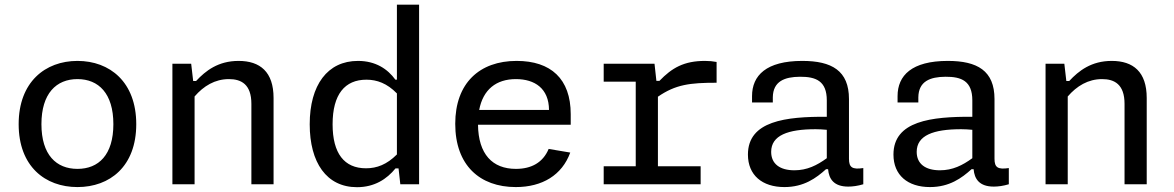

<svg xmlns="http://www.w3.org/2000/svg" viewBox="-20 -785 5000 818"><path d="M560.5 -256C560.5 -435.5 448 -525.5 310 -525.5C172.5 -525.5 59.5 -435.5 59.5 -256C59.5 -76 172.5 12 310 12C448 12 560.5 -76 560.5 -256ZM463 -256C463 -125 400 -65.5 310 -65.5C220 -65.5 156.5 -125 156.5 -256C156.5 -387 220 -448 310 -448C400 -448 463 -387 463 -256Z M1145.5 0V-367.5C1145.5 -479 1088 -525.5 996.5 -525.5C909.5 -525.5 856 -483.5 815.5 -440H803L794.5 -513.5H714.5V0H809V-374C847.5 -418.5 895.5 -448 955.5 -448C1007.5 -448 1051 -426 1051 -342.5V0Z M1299.5 -255.5C1299.5 -92.5 1371 12.5 1501 12.5C1575.5 12.5 1628 -22 1665 -67.5H1678L1685.5 0H1765.5V-765H1671V-445.5H1664.5C1631.5 -491 1580.5 -525.5 1505 -525.5C1375.5 -525.5 1299.5 -423 1299.5 -255.5ZM1397 -255.5C1397 -383.5 1449.5 -445.5 1541 -445.5C1586 -445.5 1629 -430 1671 -387V-127C1628 -84 1585.5 -68 1539.5 -68C1446.5 -68 1397 -131.5 1397 -255.5Z M1919.5 -257.5C1919.5 -81 2024 12 2177.5 12C2290.5 12 2374.5 -39 2409.5 -135L2317.5 -150.5C2293 -92 2243.5 -65.5 2178 -65.5C2077.5 -65.5 2018 -128.5 2016.5 -253.5H2411.5V-298.5C2411.5 -449.5 2326.5 -525.5 2181 -525.5C2023 -525.5 1919.5 -431 1919.5 -257.5ZM2021.5 -316.5C2038 -403.5 2094 -448 2178 -448C2258.5 -448 2318.5 -408 2319 -316.5Z M2768.5 -513.5H2552V-437H2688.5V-76.5H2552V0H2965V-76.5H2783V-373C2858.5 -425 2919 -432.5 3033 -432.5V-521C3017.5 -524 3002 -525.5 2983.5 -525.5C2893.5 -525.5 2842.5 -495.5 2789.5 -440.5H2776.5Z M3398 -525.5C3244.5 -525.5 3184 -463.5 3184 -375.5V-348.5H3272.5V-370.5C3273.5 -439 3323 -457.5 3388 -458C3456 -458.5 3502.5 -440 3502.5 -357.5V-287.5C3328 -288.5 3166.5 -270 3166.5 -126.5C3166.5 -39 3227 12 3322 12C3405 12 3457.5 -26.5 3499 -64H3508C3511.5 -23 3532 10 3594 10C3613 10 3634.5 7 3658 0V-69C3611 -62 3597 -71.5 3597 -108.5V-363C3597 -484 3523.5 -525.5 3398 -525.5ZM3265.5 -138C3265.5 -208.5 3337 -234.5 3455 -234.5C3470 -234.5 3486.5 -233.5 3502.5 -232V-111C3460.5 -80.5 3418.5 -59.5 3364.5 -59.5C3302.5 -59.5 3265.5 -87 3265.5 -138Z M4018 -525.5C3864.5 -525.5 3804 -463.5 3804 -375.5V-348.5H3892.5V-370.5C3893.5 -439 3943 -457.5 4008 -458C4076 -458.5 4122.5 -440 4122.5 -357.5V-287.5C3948 -288.5 3786.5 -270 3786.5 -126.5C3786.5 -39 3847 12 3942 12C4025 12 4077.5 -26.5 4119 -64H4128C4131.5 -23 4152 10 4214 10C4233 10 4254.5 7 4278 0V-69C4231 -62 4217 -71.5 4217 -108.5V-363C4217 -484 4143.5 -525.5 4018 -525.5ZM3885.5 -138C3885.5 -208.5 3957 -234.5 4075 -234.5C4090 -234.5 4106.5 -233.5 4122.5 -232V-111C4080.5 -80.5 4038.5 -59.5 3984.5 -59.5C3922.5 -59.5 3885.5 -87 3885.5 -138Z M4865.5 0V-367.5C4865.5 -479 4808 -525.5 4716.5 -525.5C4629.5 -525.5 4576 -483.5 4535.5 -440H4523L4514.5 -513.5H4434.5V0H4529V-374C4567.5 -418.5 4615.5 -448 4675.5 -448C4727.5 -448 4771 -426 4771 -342.5V0Z"/></svg>

Font: Monaspace Neon
Style: Regular
Weight: 400
Designer: Riley Cran & the Lettermatic Team
Foundry: Lettermatic
Version: Version 1.200 (Monaspace Neon)